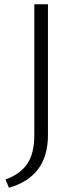

<svg xmlns="http://www.w3.org/2000/svg" viewBox="-20 -678 371 901"><path d="M141 -44V-658H205V-44Q205 151 22 203L6 164Q74 140 107.5 91.5Q141 43 141 -44Z"/></svg>

Font: EauTestSC Semilight
Style: Regular
Weight: 300
Designer: Christian Thalmann (Catharsis Fonts)
Version: Version 0.001;PS 000.001;hotconv 1.0.88;makeotf.lib2.5.64775